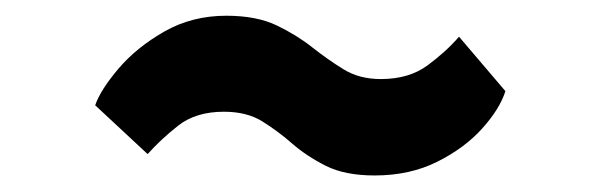

<svg xmlns="http://www.w3.org/2000/svg" viewBox="-20 -524 744 238"><path d="M163 -333 98 -393.5Q104.5 -412.5 126.8 -438.8Q149 -465 183.5 -484.8Q218 -504.5 260.5 -504.5Q298 -504.5 323 -492.5Q348 -480.5 367.2 -465.2Q386.5 -450 406 -438Q425.5 -426 452 -426Q487 -426 510 -443Q533 -460 549 -478.5L606.5 -411Q599.5 -389 577.8 -364.8Q556 -340.5 522 -323.5Q488 -306.5 444.5 -306.5Q407.5 -306.5 383.8 -318.5Q360 -330.5 342.2 -346Q324.5 -361.5 305.2 -373.5Q286 -385.5 257.5 -385.5Q223 -385.5 201.2 -368.5Q179.5 -351.5 163 -333Z"/></svg>

Font: Koeln Type Sans
Style: Bold
Weight: 700
Designer: Eben Sorkin
Foundry: Eben Sorkin
Version: Version 2.001